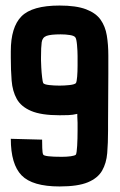

<svg xmlns="http://www.w3.org/2000/svg" viewBox="-20 -673 433 693"><path d="M195 0Q97 0 58 -40Q19 -80 19 -172L132 -169Q132 -158 132.5 -139Q133 -120 136 -115Q140 -107 203 -107Q221 -107 235.5 -109Q250 -111 254 -115Q257 -121 258.5 -146.5Q260 -172 260 -201V-230L259 -253V-262Q242 -258 226.5 -257.5Q211 -257 195 -257Q129 -257 92.5 -272.5Q56 -288 40.5 -316Q25 -344 22 -382Q19 -420 19 -465V-488Q19 -575 57.5 -614Q96 -653 195 -653Q255 -653 290.5 -639.5Q326 -626 343 -602Q360 -578 365.5 -545Q371 -512 371 -473V-405L370 -228V-201Q370 -157 367 -120.5Q364 -84 348.5 -57Q333 -30 297 -15Q261 0 195 0ZM195 -364Q213 -364 231 -366Q249 -368 254 -373Q257 -378 258.5 -396.5Q260 -415 260 -436V-471Q260 -488 258 -510.5Q256 -533 252 -538Q248 -544 232.5 -546.5Q217 -549 199 -549Q163 -549 148 -543.5Q133 -538 130.5 -520.5Q128 -503 128 -465V-455Q128 -448 129 -429.5Q130 -411 132 -394Q134 -377 136 -373Q140 -368 157.5 -366Q175 -364 195 -364Z"/></svg>

Font: New Amsterdam
Style: Regular
Weight: 400
Designer: Vladimir Nikolic
Foundry: Vladimir Nikolic
Version: Version 1.000; ttfautohint (v1.8.4.7-5d5b)